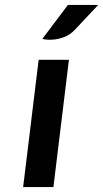

<svg xmlns="http://www.w3.org/2000/svg" viewBox="-20 -760 419 780"><path d="M74 0 137 -517H260L197 0ZM152 -602 256 -740H379L284.5 -639.5Q265 -618.5 240.2 -609.2Q215.5 -600 192 -598.8Q168.5 -597.5 152 -602Z"/></svg>

Font: Expletus Sans SemiBold
Style: Italic
Weight: 600
Italic angle: -7°
Version: Version 7.500